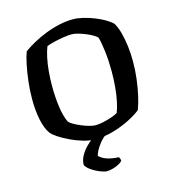

<svg xmlns="http://www.w3.org/2000/svg" viewBox="-131 -828 1025 1135"><g transform="rotate(-15 382.0 -260.0)"><path d="M364 0Q330 0 291 -11.5Q252 -23 215.5 -40.5Q179 -58 151.5 -76Q124 -94 113 -108Q89 -140 77 -198Q65 -256 65 -324Q65 -380 71.5 -434.5Q78 -489 87.5 -534.5Q97 -580 108 -608Q134 -627 170 -647Q206 -667 249 -684Q292 -701 336 -710.5Q380 -720 421 -720Q447 -720 481 -712Q515 -704 549 -690.5Q583 -677 610 -661Q637 -645 651 -630Q667 -604 677.5 -565Q688 -526 693.5 -480.5Q699 -435 699 -389Q699 -335 692.5 -281.5Q686 -228 675.5 -182Q665 -136 652 -102Q627 -81 580.5 -57Q534 -33 478 -16.5Q422 0 364 0ZM387 -80Q409 -80 436.5 -86Q464 -92 489.5 -101Q515 -110 527 -118Q538 -146 546 -184.5Q554 -223 558 -269Q562 -315 562 -363Q562 -427 555.5 -483Q549 -539 539 -575Q533 -583 515.5 -593.5Q498 -604 475 -613.5Q452 -623 429 -629.5Q406 -636 390 -636Q369 -636 339.5 -631.5Q310 -627 281.5 -620Q253 -613 234 -606Q223 -579 215 -541.5Q207 -504 203 -459.5Q199 -415 199 -368Q199 -306 207 -245Q215 -184 234 -144Q242 -134 261.5 -123Q281 -112 305 -102Q329 -92 351.5 -86Q374 -80 387 -80ZM381 200Q373 200 356 194.5Q339 189 319 179Q299 169 282.5 156Q266 143 259 129Q259 102 272.5 76Q286 50 308 27Q330 4 355 -14L439 -16Q412 2 393 26Q374 50 364 70Q354 90 354 99Q373 118 404 127.5Q435 137 472 138Q474 141 477 148Q480 155 480 162Q466 178 436 189Q406 200 381 200Z"/></g></svg>

Font: Texturina 12pt SemiBold
Style: Regular
Weight: 600
Designer: Guillermo Torres Carreño
Foundry: Omnibus-Type
Version: Version 1.002